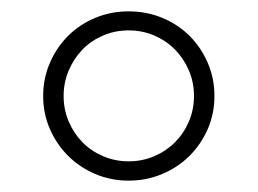

<svg xmlns="http://www.w3.org/2000/svg" viewBox="-20 -736 454 338"><path d="M56 -567Q56 -598 67.8 -625.2Q79.5 -652.5 99.8 -672.8Q120 -693 147.5 -704.5Q175 -716 206.5 -716Q238 -716 265.8 -704.5Q293.5 -693 313.8 -672.8Q334 -652.5 345.8 -625.2Q357.5 -598 357.5 -567Q357.5 -536 345.8 -509Q334 -482 313.8 -461.8Q293.5 -441.5 265.8 -429.8Q238 -418 206.5 -418Q175 -418 147.5 -429.8Q120 -441.5 99.8 -461.8Q79.5 -482 67.8 -509Q56 -536 56 -567ZM92 -567Q92 -543 101 -522Q110 -501 125.2 -485.5Q140.5 -470 161.5 -461Q182.5 -452 206.5 -452Q230.5 -452 251.5 -461Q272.5 -470 288 -485.5Q303.5 -501 312.5 -522Q321.5 -543 321.5 -567Q321.5 -591 312.5 -612Q303.5 -633 288 -648.8Q272.5 -664.5 251.5 -673.5Q230.5 -682.5 206.5 -682.5Q182.5 -682.5 161.5 -673.5Q140.5 -664.5 125.2 -648.8Q110 -633 101 -612Q92 -591 92 -567Z"/></svg>

Font: Lato Light
Style: Regular
Weight: 300
Designer: Lukasz Dziedzic
Foundry: tyPoland Lukasz Dziedzic
Version: Version 2.007; 2014-02-27